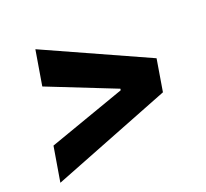

<svg xmlns="http://www.w3.org/2000/svg" viewBox="-104 -708 891 830"><g transform="rotate(-20 341.5 -293.0)"><path d="M590.2 -219.5 39.8 -3.6 66.8 -164.8 421.5 -290.1 422.9 -296.9 108.7 -421.5 135.7 -583.1 614.7 -367.2Z"/></g></svg>

Font: Inter UI Extra Bold
Style: Italic
Weight: 800
Italic angle: 9.39999°
Designer: Rasmus Andersson
Foundry: rsms
Version: 3.2;8d6f07862